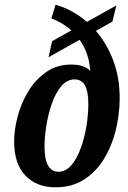

<svg xmlns="http://www.w3.org/2000/svg" viewBox="-20 -785 544 815"><path d="M217 10Q138 11 89 -38.5Q40 -88 40 -185Q40 -233 54.5 -289Q69 -345 99 -395.5Q129 -446 175 -478.5Q221 -511 283 -511Q338 -511 363 -484Q358 -560 318 -616L186 -542L201 -610L283 -656Q247 -688 198 -707L216 -765Q289 -744 349 -692L474 -762L457 -693L387 -654Q434 -600 461.5 -526Q489 -452 488 -362Q487 -293 470 -227Q453 -161 419.5 -107.5Q386 -54 335.5 -22Q285 10 217 10ZM228 -56Q255 -56 275.5 -76Q296 -96 311 -128Q326 -160 336 -198.5Q346 -237 350.5 -274.5Q355 -312 355 -342Q355 -397 340.5 -422.5Q326 -448 297 -448Q264 -448 239.5 -418.5Q215 -389 199.5 -343.5Q184 -298 176.5 -250Q169 -202 169 -164Q169 -107 184.5 -81.5Q200 -56 228 -56Z"/></svg>

Font: Noto Serif ExtraCondensed
Style: Bold Italic
Weight: 700
Width: 2
Italic angle: -12°
Designer: Monotype Design Team
Foundry: Monotype Imaging Inc.
Version: Version 2.013; ttfautohint (v1.8.4.7-5d5b)